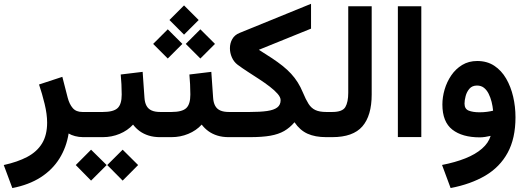

<svg xmlns="http://www.w3.org/2000/svg" viewBox="-42 -715 2749 1001"><path d="M392.7 0H406.3V-131.2H387.4Q354.7 -131.2 337.2 -151.6Q319.7 -172 311 -205.4L283 -314.4L161.5 -274.5Q177.7 -226.8 190.7 -173.2Q203.7 -119.6 203.7 -75.8Q203.7 -10.8 177.3 32.6Q150.9 76 100.4 102.8Q49.9 129.6 -22.4 145.4L22.3 265.5Q108.6 248.8 169.9 209.5Q231.2 170.2 267.7 111.8Q304.2 53.5 315.8 -19.1Q329.2 -10.8 349.1 -5.4Q369 0 392.7 0Z M386.7 -131.2V0H460.4V-131.2ZM597.5 65.4 517.1 145.5 597.5 226.6 678.1 145.5ZM432.8 65.4 353 145.5 432.8 226.6 514 145.5ZM587.4 -326.6Q589.7 -301.7 591.1 -275.5Q592.5 -249.4 592.5 -222Q592.5 -171.3 571 -151.3Q549.5 -131.2 494.1 -131.2H447.3V0H494.1Q540.4 0 581.7 -17.1Q623 -34.1 651.7 -65.4Q666.5 -45.8 686.5 -31.2Q706.6 -16.6 733 -8.3Q759.3 0 792.5 0H803.7V-131.2H793.5Q766.2 -131.2 748.6 -139Q731 -146.7 721.9 -163.4Q712.8 -180 711.2 -205.6L701.7 -340.4Z M783 -131.2V0H818.7V-131.2ZM917.5 -686.8 841.3 -610.6 917.5 -534.4 993.7 -610.6ZM1002.6 -562.2 926.5 -486.1 1002.6 -409.9 1078.8 -486.1ZM832.7 -562.2 756.5 -486.1 832.7 -409.9 908.8 -486.1ZM945.4 -326.6Q947.6 -301.7 949 -275.5Q950.4 -249.4 950.4 -222Q950.4 -171.3 928.9 -151.3Q907.4 -131.2 852.1 -131.2H805.2V0H852.1Q898.3 0 939.6 -17.1Q980.9 -34.1 1009.6 -65.4Q1024.4 -45.8 1044.5 -31.2Q1064.5 -16.6 1090.9 -8.3Q1117.2 0 1150.4 0H1161.6V-131.2H1151.4Q1124.1 -131.2 1106.5 -139Q1088.9 -146.7 1079.8 -163.4Q1070.7 -180 1069.1 -205.6L1059.7 -340.4Z M1307.6 -455.4 1579.6 -565.7V-695.2L1207.7 -543.6Q1181.6 -533.4 1169.2 -511.7Q1156.7 -489.9 1156.7 -463.3Q1156.7 -438.8 1167 -415.6Q1177.3 -392.4 1196.5 -377.7Q1219.7 -360.4 1249.2 -341.3Q1278.7 -322.2 1308.8 -302.6Q1338.9 -283 1364.4 -263.4Q1389.8 -243.9 1405.4 -225.9Q1421 -208 1421 -192.7Q1421 -168.1 1403.5 -154.8Q1386 -141.4 1350.5 -136.3Q1315 -131.2 1260.7 -131.2H1142.1V0H1261.2Q1325.1 0 1367.6 -7.5Q1410.1 -15.1 1439.7 -32.1Q1469.2 -49.2 1493.4 -77.6Q1521.5 -36 1561.2 -18Q1600.9 0 1658.7 0H1672.4V-131.2H1658.7Q1623.4 -131.2 1602.1 -141.3Q1580.8 -151.3 1566.6 -173.6Q1552.4 -195.9 1537.2 -232.6Q1525.2 -261.8 1510 -285.7Q1494.9 -309.7 1475.6 -330.6Q1456.2 -351.6 1431.5 -371.4Q1406.7 -391.1 1376.1 -411.5Q1345.4 -432 1307.6 -455.4Z M1652.8 -131.2V0H1690.1Q1798.7 0 1847.3 -56.1Q1895.8 -112.3 1895.8 -222.1V-682.3H1773.6V-231.5Q1773.6 -182.4 1758.4 -156.8Q1743.2 -131.2 1690.5 -131.2Z M2154.5 -682.3H2032.3V-0.5H2154.5Z M2645.5 -103.7Q2645.5 -158.7 2633.4 -210.9Q2621.3 -263 2596.9 -305.2Q2572.4 -347.4 2534.9 -372.2Q2497.3 -397 2446 -397Q2401.6 -397 2367.5 -376.3Q2333.5 -355.6 2310.6 -321.9Q2287.7 -288.2 2276 -248.4Q2264.4 -208.5 2264.4 -170.1Q2264.4 -79.7 2316.2 -39.3Q2367.9 1.1 2459.5 1.1Q2471.7 1.1 2487.1 -1.1Q2502.4 -3.4 2516 -6.6Q2504.8 30.5 2470.8 60Q2436.8 89.6 2383.8 110.7Q2330.9 131.7 2262.6 145L2307.3 265.4Q2412.3 245.3 2488.2 200.7Q2564 156 2604.7 81.3Q2645.5 6.6 2645.5 -103.7ZM2458.3 -129.6Q2423.4 -129.6 2401.6 -138.3Q2379.8 -147 2379.8 -175Q2379.8 -192 2385.6 -214Q2391.3 -236 2405.5 -252.5Q2419.7 -269 2445 -269Q2466.1 -269 2481 -257.4Q2495.8 -245.7 2505.5 -226.3Q2515.2 -206.9 2521 -183.9Q2526.7 -160.8 2528.8 -138Q2515.8 -134.6 2497.4 -132.1Q2479.1 -129.6 2458.3 -129.6Z"/></svg>

Font: Vazirmatn NL
Style: Regular
Weight: 400
Designer: Saber Rastikerdar
Foundry: Saber Rastikerdar
Version: Version 33.003